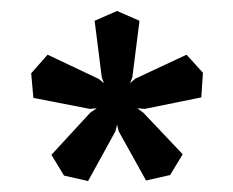

<svg xmlns="http://www.w3.org/2000/svg" viewBox="-20 -794 426 351"><path d="M245 -595 231 -596 242 -588 314 -512 291 -474 247 -464 197 -554 194 -566 191 -554 141 -463 97 -473 74 -511 145 -588 157 -596 144 -595 41 -615 37 -660 67 -694 160 -650 170 -642 166 -653 153 -756 194 -774 235 -756 222 -653 218 -642 227 -650 321 -694 351 -661 348 -616Z"/></svg>

Font: Constantine
Style: Regular
Weight: 400
Designer: Dukom Design
Version: Version 1.001;PS 001.001;hotconv 1.0.56;makeotf.lib2.0.21325